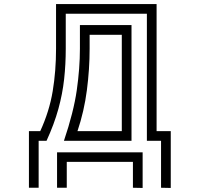

<svg xmlns="http://www.w3.org/2000/svg" viewBox="-20 -800 1040 949"><path d="M776 -104H706V-732H305V-559Q305 -482 297 -409Q289 -336 268.5 -261.5Q248 -187 210 -104H171V128H123V-152H179Q224 -250 240.5 -349.5Q257 -449 257 -559V-780H754V-152H824V129L776 128ZM296 -104Q344 -246 359.5 -354.5Q375 -463 375 -559V-676H630V-104ZM423 -628V-559Q423 -459 409.5 -354.5Q396 -250 363 -152H582V-628ZM637 0H310V128H262V-47H685V129L637 128Z"/></svg>

Font: Train One
Style: Regular
Weight: 400
Designer: Fontworks Inc.
Foundry: Fontworks Inc.
Version: Version 1.100